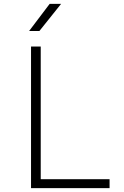

<svg xmlns="http://www.w3.org/2000/svg" viewBox="-20 -970 640 990"><path d="M140 0V-730H190V-46H545V0ZM130 -810 236 -950H295L183 -810Z"/></svg>

Font: NKDuy Mono Thin
Style: Regular
Weight: 100
Monospace: yes
Designer: NKDuy
Foundry: NKDuy
Version: Version 2.251; ttfautohint (v1.8.4.7-5d5b)